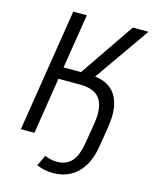

<svg xmlns="http://www.w3.org/2000/svg" viewBox="-130 -790 848 1065"><g transform="rotate(15 294.0 -258.0)"><path d="M279 189Q253 189 229.5 184Q206 179 184 170L213 108Q231 116 249 119.5Q267 123 283 123Q337 123 368 88.5Q399 54 411 -25L428 -127Q440 -195 429.5 -238.5Q419 -282 386 -303Q353 -324 296 -324H173L122 0H44L156 -705H234L184 -392H303L272 -374L498 -705H588L348 -362L344 -390Q409 -388 450 -359Q491 -330 506.5 -273.5Q522 -217 508 -132L491 -28Q481 43 452 91.5Q423 140 379 164.5Q335 189 279 189Z"/></g></svg>

Font: Nunito Sans 10pt Condensed
Style: Italic
Weight: 400
Width: 3
Italic angle: -9°
Designer: Vernon Adams
Foundry: Vernon Adams
Version: Version 3.101;gftools[0.9.27]